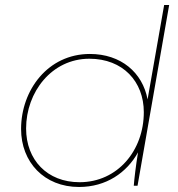

<svg xmlns="http://www.w3.org/2000/svg" viewBox="-20 -740 709 765"><path d="M513 0H528L654 -720H634L568 -344C548 -451 462 -525 338 -525C171 -525 64 -381 64 -226C64 -94 156 5 295 5C403 5 485 -52 530 -133C521 -79 515 -26 513 0ZM336 -506C470 -506 553 -415 553 -293C553 -141 449 -14 297 -14C168 -14 84 -103 84 -228C84 -373 186 -506 336 -506Z"/></svg>

Font: Fixel Display Thin
Style: Italic
Weight: 100
Italic angle: -10°
Designer: AlfaBravo + MacPaw
Foundry: Kyrylo Tkachov, Marchela Mozhyna, Serhii Makarenko, Maria Weinstein, Zakhar Kryvoshyya
Version: Version 1.210;Glyphs 3.2 (3217)